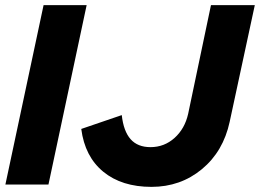

<svg xmlns="http://www.w3.org/2000/svg" viewBox="-20 -720 1014 749"><path d="M1 0 150 -700H318L169 0ZM876 -245Q851 -129 767.5 -60Q684 9 571 9Q455 9 383 -50Q311 -109 297 -217L455 -271Q462 -208 489.5 -177Q517 -146 567 -146Q621 -146 661 -182Q701 -218 714 -276L803 -700H974Z"/></svg>

Font: Red Hat Display Black
Style: Italic
Weight: 900
Italic angle: -12°
Designer: Pentagram / MCKL
Foundry: Pentagram / MCKL
Version: Version 1.003; Red Hat Display Black Italic